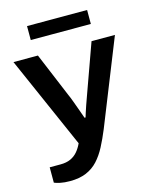

<svg xmlns="http://www.w3.org/2000/svg" viewBox="-130 -786 850 1062"><g transform="rotate(-15 295.5 -255.0)"><path d="M138 190Q105 190 82 185Q59 180 48 175V87H110Q144 87 168 76Q192 65 208.5 45.5Q225 26 237 0L5 -527H145L251 -273Q259 -256 268.5 -229.5Q278 -203 288 -176Q298 -149 305 -128H311Q313 -135 318.5 -152.5Q324 -170 331.5 -191.5Q339 -213 347 -235Q355 -257 361 -274L452 -527H586L391 -39Q370 12 348 54Q326 96 298 126.5Q270 157 231 173.5Q192 190 138 190ZM129 -620V-700H473V-620Z"/></g></svg>

Font: Archivo SemiExpanded SemiBold
Style: Regular
Weight: 600
Width: 6
Designer: Hector Gatti
Foundry: Omnibus-Type
Version: Version 2.001